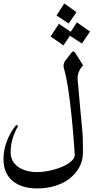

<svg xmlns="http://www.w3.org/2000/svg" viewBox="-20 -1038 579 1102"><path d="M418.9 -968.3 374 -903.3 304.2 -949.2 349.1 -1018.1ZM496.6 -856.9 450.2 -788.1 381.3 -833Q372.1 -818.8 362.5 -804.9Q353 -791 344.2 -777.3L270.5 -828.6L317.9 -901.4L386.2 -855.5Q394.5 -868.7 403.8 -882.8Q413.1 -897 421.4 -909.7ZM457 -663.1Q425.3 -629.9 425.3 -585.9Q425.3 -585 427 -566.4Q428.7 -547.9 431.2 -520Q433.6 -492.2 436.5 -459Q439.5 -425.8 442.4 -394.5Q445.3 -363.3 447.8 -337.9Q450.2 -312.5 451.2 -301.3Q454.1 -274.4 455.1 -245.1Q456.1 -215.8 456.1 -184.6V-161.1Q455.6 -115.2 434.8 -77.4Q414.1 -39.6 378.9 -12.7Q343.8 14.2 296.4 28.8Q249 43.5 194.3 43.5Q148.4 43.5 112.3 32.2Q76.2 21 51.3 -0.2Q26.4 -21.5 13.2 -52.7Q0 -84 0 -124Q0 -174.3 17.3 -222.4Q34.7 -270.5 66.9 -313.5Q68.4 -315.9 71.3 -317.9Q74.2 -319.8 78.1 -319.8Q82.5 -319.8 82.5 -314.5Q82.5 -310.1 78.1 -303.2V-304.2Q59.6 -269.5 50.3 -234.9Q41 -200.2 41 -163.6Q41 -137.7 52 -116.7Q63 -95.7 83 -81.1Q103 -66.4 131.3 -58.3Q159.7 -50.3 193.8 -50.3Q215.3 -50.3 239.7 -54Q264.2 -57.6 287.8 -64Q311.5 -70.3 333.5 -79.3Q355.5 -88.4 372.1 -99.4Q388.7 -110.4 398.7 -122.8Q408.7 -135.3 409.2 -148.9Q403.3 -238.3 396.2 -315.4Q389.2 -392.6 381.3 -455.1Q373.5 -517.6 365.2 -564.5Q356.9 -611.3 348.1 -641.1Q346.7 -647 345.7 -651.4Q344.7 -655.8 344.7 -660.2Q344.7 -673.3 352.5 -686.5L391.6 -737.3Q396 -743.2 400.9 -743.2Q406.2 -743.2 410.6 -736.3Z"/></svg>

Font: XB Zar
Style: Regular
Weight: 400
Designer: Behnam
Foundry: Irmug
Version: Version 8.005 2009